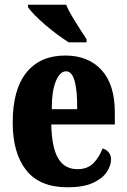

<svg xmlns="http://www.w3.org/2000/svg" viewBox="-20 -786 539 816"><path d="M267 10Q149 10 91.5 -62.5Q34 -135 34 -265Q34 -406 92.5 -478Q151 -550 257 -550Q355 -550 411.5 -488.5Q468 -427 468 -308V-257H198Q200 -158 227.5 -112.5Q255 -67 309 -67Q352 -67 377 -92.5Q402 -118 416 -155Q431 -151 441.5 -139Q452 -127 452 -109Q452 -82 433.5 -54.5Q415 -27 374.5 -8.5Q334 10 267 10ZM308 -322Q309 -398 297.5 -440.5Q286 -483 261 -483Q235 -483 217.5 -441.5Q200 -400 200 -322ZM272 -606Q250 -620 223.5 -639.5Q197 -659 171.5 -681Q146 -703 126.5 -723Q107 -743 99 -756V-766H261Q270 -744 286 -717Q302 -690 319 -664Q336 -638 348 -619V-606Z"/></svg>

Font: Noto Serif ExtraCondensed Black
Style: Regular
Weight: 900
Width: 2
Designer: Monotype Design Team
Foundry: Monotype Imaging Inc.
Version: Version 2.015; ttfautohint (v1.8.4.7-5d5b)